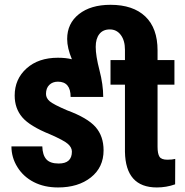

<svg xmlns="http://www.w3.org/2000/svg" viewBox="-20 -782 782 811"><path d="M507.8 -571.8Q507.8 -610.8 490.2 -634.3Q472.7 -657.7 443.8 -657.7Q415 -657.7 399.7 -638.2Q384.3 -618.7 384.3 -584Q384.3 -546.4 400.1 -485.6Q416 -424.8 416 -372.6H278.3Q278.3 -437 224.6 -437Q202.1 -437 188.2 -423.3Q174.3 -409.7 174.3 -385.3Q174.3 -367.7 189.9 -354.2Q205.6 -340.8 263.7 -315.9Q349.6 -284.2 383.5 -245.6Q417.5 -207 417.5 -147Q417.5 -75.2 364 -32.7Q310.5 9.8 225.1 9.8Q167 9.8 122.8 -12.9Q78.6 -35.6 53.5 -76.2Q28.3 -116.7 28.3 -163.6H158.7Q159.7 -127.4 175.5 -109.4Q191.4 -91.3 228 -91.3Q283.7 -91.3 283.7 -141.6Q283.7 -159.2 266.8 -174.1Q250 -189 191.9 -214.4Q106 -249 74 -286.6Q42 -324.2 42 -378.4Q42 -447.8 92 -492.9Q142.1 -538.1 224.6 -538.1Q258.3 -538.1 283.7 -531.7Q263.7 -579.1 263.7 -617.2Q263.7 -683.1 313.5 -722.4Q363.3 -761.7 446.8 -761.7Q542 -761.7 593.8 -712.4Q645.5 -663.1 645.5 -569.3V-528.3H716.8V-424.3H645.5V-162.1Q645.5 -132.8 653.6 -120.1Q661.6 -107.4 687 -107.4Q707.5 -107.4 720.2 -110.8L719.7 -3.4Q682.6 9.8 642.6 9.8Q510.3 9.8 507.8 -141.1V-424.3H446.8V-528.3H507.8Z"/></svg>

Font: Roboto Condensed
Style: Bold
Weight: 700
Designer: Google
Version: Version 2.134; 2016